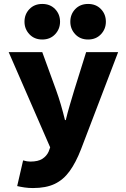

<svg xmlns="http://www.w3.org/2000/svg" viewBox="-20 -764 640 972"><path d="M147 188Q124 188 104 185Q84 182 67 178L97 48Q107 51 116 52.5Q125 54 133 54Q173 54 194.5 40Q216 26 226 4L234 -18L24 -500H194L264 -308Q277 -272 288 -234.5Q299 -197 309 -156H313Q322 -194 333.5 -232.5Q345 -271 356 -308L416 -500H578L390 -8Q364 59 332.5 102.5Q301 146 257 167Q213 188 147 188ZM194 -564Q154 -564 129 -590.5Q104 -617 104 -654Q104 -692 129 -718Q154 -744 194 -744Q234 -744 259 -718Q284 -692 284 -654Q284 -617 259 -590.5Q234 -564 194 -564ZM426 -564Q386 -564 361 -590.5Q336 -617 336 -654Q336 -692 361 -718Q386 -744 426 -744Q466 -744 491 -718Q516 -692 516 -654Q516 -617 491 -590.5Q466 -564 426 -564Z"/></svg>

Font: Source Code Pro ExtraLight Black
Style: Regular
Weight: 900
Monospace: yes
Version: Version 1.018;hotconv 1.0.116;makeotfexe 2.5.65601